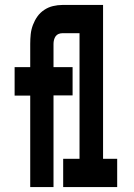

<svg xmlns="http://www.w3.org/2000/svg" viewBox="-20 -755 540 775"><path d="M102 0V-369H39V-484H102V-578Q102 -598 104 -617Q106 -636 113 -654.5Q120 -673 131 -688.5Q142 -704 158.5 -715Q175 -726 194 -730.5Q213 -735 232 -735H396V-114H453V0H235V-114H301V-621H232Q224 -621 216.5 -618Q209 -615 204.5 -608.5Q200 -602 198 -594Q196 -586 196 -578V-484H273V-370H196V0Z"/></svg>

Font: Iosevka SS18 Heavy
Style: Regular
Weight: 900
Monospace: yes
Designer: Belleve Invis
Foundry: Belleve Invis
Version: Version 25.1.1; ttfautohint (v1.8.4)